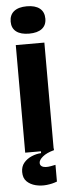

<svg xmlns="http://www.w3.org/2000/svg" viewBox="-60 -740 337 937"><g transform="rotate(-5 109.0 -272.0)"><path d="M39 0V-527H179V0ZM109 -577Q68 -577 46 -594Q24 -611 24 -643Q24 -676 46 -693.5Q68 -711 109 -711Q150 -711 172 -693.5Q194 -676 194 -643Q194 -611 172 -594Q150 -577 109 -577ZM181 154Q158 163 130 166Q102 169 76 162.5Q50 156 33 139.5Q16 123 16 93Q16 66 31 48Q46 30 69.5 20Q93 10 116 9V-8H180V0Q143 10 124 26Q105 42 105 56Q105 67 113 72.5Q121 78 133 78.5Q145 79 158 76.5Q171 74 181 72Z"/></g></svg>

Font: Bricolage Grotesque 72pt SemiCondensed
Style: Bold
Weight: 700
Width: 4
Designer: Mathieu Triay
Foundry: Atelier Triay
Version: Version 1.001;gftools[0.9.33.dev8+g029e19f]